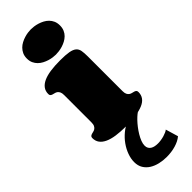

<svg xmlns="http://www.w3.org/2000/svg" viewBox="-402 -941 1302 1302"><g transform="rotate(-45 248.5 -290.0)"><path d="M96.7 -800.8Q96.7 -825.2 105.2 -843.5Q113.8 -861.8 127.2 -875.2Q140.6 -888.7 158 -897.7Q175.3 -906.7 192.9 -912.1Q210.4 -917.5 226.8 -919.7Q243.2 -921.9 255.4 -921.9Q268.6 -921.9 285.4 -919.7Q302.2 -917.5 319.8 -912.1Q337.4 -906.7 354.5 -897.7Q371.6 -888.7 385 -875.2Q398.4 -861.8 406.5 -843.5Q414.6 -825.2 414.6 -800.8Q414.6 -776.9 406.5 -758.3Q398.4 -739.7 385 -726.6Q371.6 -713.4 354.5 -704.3Q337.4 -695.3 319.8 -689.9Q302.2 -684.6 285.4 -682.4Q268.6 -680.2 255.4 -680.2Q243.2 -680.2 226.8 -682.4Q210.4 -684.6 192.9 -689.9Q175.3 -695.3 158 -704.3Q140.6 -713.4 127.2 -726.6Q113.8 -739.7 105.2 -758.1Q96.7 -776.4 96.7 -800.8ZM399.4 -186Q399.4 -166.5 404.8 -155.8Q410.2 -145 418.2 -139.4Q426.3 -133.8 435.5 -131.8Q444.8 -129.9 452.9 -127.4Q460.9 -125 466.3 -120.4Q471.7 -115.7 471.7 -105Q471.7 -49.3 414.1 -24.7Q356.4 0 247.6 0Q194.8 0 154.3 -5.9Q113.8 -11.7 85.9 -24.7Q58.1 -37.6 43.7 -57.4Q29.3 -77.1 29.3 -105Q29.3 -115.7 34.7 -120.4Q40 -125 47.9 -127.4Q55.7 -129.9 64.9 -131.8Q74.2 -133.8 82 -139.4Q89.8 -145 95.2 -155.5Q100.6 -166 100.6 -186V-446.8Q100.6 -466.3 95.2 -477.1Q89.8 -487.8 82 -493.4Q74.2 -499 64.9 -501Q55.7 -502.9 47.9 -505.4Q40 -507.8 34.7 -512.5Q29.3 -517.1 29.3 -527.8Q29.3 -555.7 43.7 -575.4Q58.1 -595.2 85.9 -608.2Q113.8 -621.1 154.3 -627Q194.8 -632.8 247.6 -632.8Q300.3 -632.8 330.6 -627.4Q360.8 -622.1 376.2 -609.1Q391.6 -596.2 395.5 -574.2Q399.4 -552.2 399.4 -519ZM449.2 296.4Q436 307.6 418.9 316.2Q401.9 324.7 381.8 330.6Q361.8 336.4 339.8 339.4Q317.9 342.3 295.4 342.3Q261.2 342.3 228.8 334.7Q196.3 327.1 170.9 311.3Q145.5 295.4 130.1 270.5Q114.7 245.6 114.7 210.4Q114.7 178.2 127.2 143.8Q139.6 109.4 161.9 78.1Q184.1 46.9 214.6 21.7Q245.1 -3.4 281.2 -17.1H383.3Q375 -14.6 361.3 -3.7Q347.7 7.3 332 23.4Q316.4 39.6 300.8 59.8Q285.2 80.1 272.5 101.3Q259.8 122.6 251.7 143.3Q243.7 164.1 243.7 181.6Q243.7 196.8 249.8 207Q255.9 217.3 266.1 223.6Q276.4 230 290 232.7Q303.7 235.4 318.4 235.4Q333.5 235.4 349.1 232.9Q364.7 230.5 378.7 226.3Q392.6 222.2 404.1 217Q415.5 211.9 422.4 206.1Z"/></g></svg>

Font: Corben
Style: Bold
Weight: 700
Designer: vernon adams
Foundry: vernon adams
Version: Version 1.101; ttfautohint (v1.6)